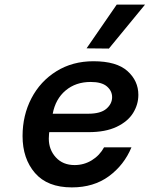

<svg xmlns="http://www.w3.org/2000/svg" viewBox="-20 -812 650 834"><path d="M78 -221Q78 -311 116.5 -385Q155 -459 225 -502.5Q295 -546 386 -546Q486 -546 533.5 -503.5Q581 -461 581 -400Q581 -358 558 -321Q535 -284 486.5 -261Q438 -238 365 -238H194L193 -230Q192 -223 192 -210Q192 -162 222.5 -128.5Q253 -95 304 -95Q345 -95 379 -116Q413 -137 432 -172H551Q519 -95 453 -46.5Q387 2 292 2Q186 2 132 -60.5Q78 -123 78 -221ZM363 -318Q417 -318 442 -339.5Q467 -361 467 -390Q467 -417 444.5 -436.5Q422 -456 374 -456Q309 -456 265 -419Q221 -382 209 -318ZM356 -602 487 -792H610L453 -601Z"/></svg>

Font: Be Vietnam SemiBold
Style: Italic
Weight: 600
Italic angle: -9.556°
Designer: Gabriel Lam
Foundry: TypeRant
Version: Version 3.000